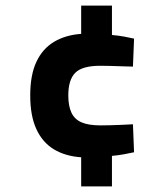

<svg xmlns="http://www.w3.org/2000/svg" viewBox="-20 -591 600 686"><path d="M270 75V-29Q213 -33 172.5 -57.5Q132 -82 110 -129.5Q88 -177 88 -250Q88 -323 110 -370Q132 -417 173 -441.5Q214 -466 270 -470V-571H380V-466Q403 -464 425 -460Q447 -456 459 -453L455 -353Q444 -353 420 -354Q396 -355 372.5 -355.5Q349 -356 338 -356Q274 -356 249 -331Q224 -306 224 -250Q224 -213 235 -189Q246 -165 271 -154Q296 -143 339 -143Q353 -143 373.5 -143.5Q394 -144 416 -145Q438 -146 455 -147L459 -47Q446 -44 424 -40Q402 -36 380 -34V75Z"/></svg>

Font: Titillium Web SemiBold
Style: Regular
Weight: 600
Designer: Mohamed Gaber, Accademia di Belle Arti di Urbino
Foundry: Kief Type Foundry, Accademia di Belle Arti di Urbino
Version: Version 3.000; ttfautohint (v1.8.4)